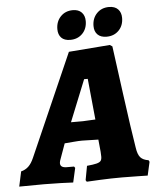

<svg xmlns="http://www.w3.org/2000/svg" viewBox="-93 -891 781 947"><g transform="rotate(-5 297.0 -417.5)"><path d="M611 -72 615 -64 600 3Q587 3 550 2Q513 1 473 1Q419 1 366 3.5Q313 6 298 7L293 -1L306 -71Q338 -74 353.5 -78Q369 -82 374.5 -89Q380 -96 380 -110L379 -134L373 -195L292 -197Q276 -197 247.5 -194.5Q219 -192 206 -191L183 -127Q174 -105 174 -95Q174 -73 206 -73H242L247 -66L231 5Q217 4 171 2.5Q125 1 87 1L-36 2L-20 -72Q1 -77 16.5 -91.5Q32 -106 44 -134L266 -639L470 -655L482 -647Q490 -588 514 -409.5Q538 -231 553 -140Q558 -105 571 -90.5Q584 -76 611 -72ZM305 -292Q317 -292 345 -294L367 -295L347 -498H329L246 -292ZM219 -755Q219 -793 242.5 -817.5Q266 -842 303 -842Q331 -842 346.5 -826Q362 -810 362 -783Q362 -745 338.5 -721Q315 -697 278 -697Q249 -697 234 -712.5Q219 -728 219 -755ZM398 -755Q398 -793 421.5 -817.5Q445 -842 482 -842Q511 -842 526.5 -826Q542 -810 542 -783Q542 -745 518.5 -721Q495 -697 458 -697Q429 -697 413.5 -712.5Q398 -728 398 -755Z"/></g></svg>

Font: Alegreya SC ExtraBold
Style: Italic
Weight: 800
Italic angle: -7°
Designer: Juan Pablo del Peral
Foundry: Huerta Tipografica
Version: Version 2.007; ttfautohint (v1.6)